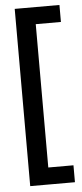

<svg xmlns="http://www.w3.org/2000/svg" viewBox="-56 -720 362 851"><g transform="rotate(-5 125.5 -294.5)"><path d="M43.3 99.3V-675.3H130.3V99.3ZM43.3 99.3V24H242.3V99.3ZM43.3 -613.7V-689.3H242.3V-613.7Z"/></g></svg>

Font: Bricolage Grotesque 96pt ExtraBold SemiCondensed
Style: Regular
Weight: 800
Width: 4
Version: Version 1.001;gftools[0.9.33.dev8+g029e19f]